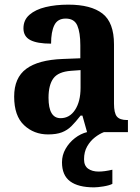

<svg xmlns="http://www.w3.org/2000/svg" viewBox="-20 -569 601 827"><path d="M187 10Q126 10 83.5 -30Q41 -70 41 -153Q41 -234 93 -272.5Q145 -311 250 -315L326 -318V-374Q326 -429 313 -459Q300 -489 263 -489Q228 -489 214 -460.5Q200 -432 200 -381Q140 -381 110.5 -396.5Q81 -412 81 -447Q81 -483 107 -505.5Q133 -528 176.5 -538.5Q220 -549 274 -549Q372 -549 421.5 -510.5Q471 -472 471 -378V-123Q471 -82 483.5 -67Q496 -52 527 -52H531V0H355L335 -71H327Q306 -44 288 -26Q270 -8 246.5 1Q223 10 187 10ZM241 -60Q280 -60 303.5 -96Q327 -132 327 -191V-267L286 -264Q231 -260 210 -231.5Q189 -203 189 -148Q189 -60 241 -60ZM385 238Q317 238 282 212Q247 186 247 130Q247 99 262.5 72Q278 45 302.5 26Q327 7 355 0H428Q409 7 389 22.5Q369 38 355.5 61.5Q342 85 342 117Q342 145 359.5 157.5Q377 170 405 170Q430 170 464 162V223Q450 230 425 234Q400 238 385 238Z"/></svg>

Font: Noto Serif Devanagari SemiCondensed
Style: Bold
Weight: 700
Width: 4
Designer: Universal Thirst, Indian Type Foundry and the Monotype Design Team
Foundry: Monotype Imaging Inc.
Version: Version 2.004; ttfautohint (v1.8.4.7-5d5b)